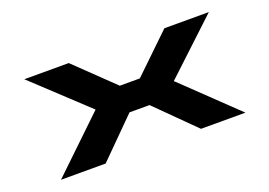

<svg xmlns="http://www.w3.org/2000/svg" viewBox="-78 -699 1256 897"><g transform="rotate(-20 550.0 -250.0)"><path d="M94 0 358 -253 93.5 -500H314.5L502.5 -319H602L790 -500H1011L747 -253L1011 0H790L602 -186.5H502.5L316 0Z"/></g></svg>

Font: Trispace Expanded
Style: Bold
Weight: 700
Width: 7
Designer: Tyler Finck
Foundry: Etcetera Type Company
Version: Version 1.210; ttfautohint (v1.8.3)